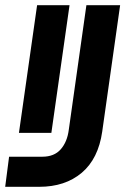

<svg xmlns="http://www.w3.org/2000/svg" viewBox="-33 -720 483 740"><path d="M40 -208 110 -700H235L165 -208ZM118 0H-13L2 -116H130Q176 -116 201 -144.5Q226 -173 232 -219L300 -700H430L361 -213Q346 -108 282 -54Q218 0 118 0Z"/></svg>

Font: Host Grotesk
Style: Bold Italic
Weight: 700
Italic angle: -8°
Designer: Doğukan Karapınar
Foundry: Element Type
Version: Version 1.003; ttfautohint (v1.8.4.7-5d5b)